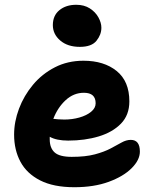

<svg xmlns="http://www.w3.org/2000/svg" viewBox="-20 -773 640 803"><path d="M291 10Q204 10 148 -18.5Q92 -47 65.5 -96.5Q39 -146 39 -210Q39 -264 59.5 -318.5Q80 -373 118 -418.5Q156 -464 209.5 -491.5Q263 -519 329 -519Q415 -519 468 -476Q521 -433 521 -349Q521 -292 486 -256Q451 -220 393 -202.5Q335 -185 265 -185Q241 -185 221.5 -189Q202 -193 188 -201Q188 -195 188 -190Q188 -154 208.5 -135.5Q229 -117 280 -117Q338 -117 377 -127.5Q416 -138 442.5 -152Q469 -166 488.5 -177Q508 -188 527 -188Q565 -188 565 -139Q565 -104 530.5 -69.5Q496 -35 434.5 -12.5Q373 10 291 10ZM331 -385Q288 -385 254.5 -354Q221 -323 203 -276Q212 -275 223 -274Q234 -273 249 -273Q282 -273 312 -281.5Q342 -290 361 -305.5Q380 -321 380 -341Q380 -385 331 -385ZM314 -577Q263 -577 232 -603.5Q201 -630 201 -668Q201 -708 228.5 -730.5Q256 -753 299 -753Q332 -753 355.5 -738Q379 -723 391.5 -700.5Q404 -678 404 -657Q404 -628 383.5 -602.5Q363 -577 314 -577Z"/></svg>

Font: Shantell Sans Normal
Style: Bold
Weight: 700
Designer: Stephen Nixon, Anya Danilova, Shantell Martin
Foundry: Arrow Type
Version: Version 1.009;[a7da0bfa3]